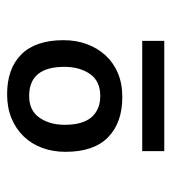

<svg xmlns="http://www.w3.org/2000/svg" viewBox="9 -752 482 540"><g transform="rotate(-90 250.0 -482.0)"><path d="M405 -261H95V-323H405ZM407 -544Q407 -509 396 -479Q385 -449 364.5 -426.5Q344 -404 314.5 -391.5Q285 -379 247 -379Q175 -379 134 -419Q93 -459 93 -539Q93 -574 104 -604Q115 -634 136 -656Q157 -678 187 -690.5Q217 -703 255 -703Q327 -703 367 -663Q407 -623 407 -544ZM332 -542Q332 -641 250 -641Q209 -641 189 -612Q169 -583 169 -541Q169 -490 190.5 -465.5Q212 -441 250 -441Q292 -441 312 -470Q332 -499 332 -542Z"/></g></svg>

Font: D2Coding ligature
Style: Regular
Weight: 400
Monospace: yes
Designer: Yong-Rak Park; Jeong-Hwan Yoon; Sang-Min Lee;
Foundry: NHN Corporation
Version: Version 1.3.2; Build 20180524